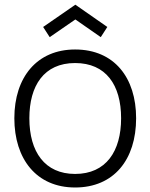

<svg xmlns="http://www.w3.org/2000/svg" viewBox="-20 -791 647 826"><path d="M193.8 -631.2 165.6 -675 304.2 -770.8 441.7 -675 413.5 -631.2 304.2 -707.3ZM303.1 15.6C469.8 15.6 565.6 -104.2 565.6 -282.3C565.6 -456.3 471.9 -578.1 303.1 -578.1C139.6 -578.1 41.7 -459.4 41.7 -282.3C41.7 -107.3 136.5 15.6 303.1 15.6ZM501 -282.3C501 -140.6 436.5 -42.7 303.1 -42.7C172.9 -42.7 106.3 -137.5 106.3 -282.3C106.3 -421.9 168.8 -519.8 303.1 -519.8C435.4 -519.8 501 -426 501 -282.3Z"/></svg>

Font: Manrope3 Light
Style: Regular
Weight: 300
Designer: Mikhail Sharanda
Foundry: Mikhail Sharanda
Version: Version 3.000;PS 003.000;hotconv 1.0.88;makeotf.lib2.5.64775